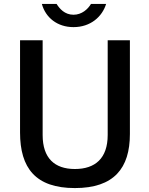

<svg xmlns="http://www.w3.org/2000/svg" viewBox="-20 -947 758 977"><path d="M641 -742H528V-260C528 -141 464 -87 361 -87C258 -87 197 -142 197 -260V-742H82V-273C82 -92 161 10 361 10C560 10 641 -91 641 -265ZM443 -927C427 -900 396 -872 354 -872C309 -872 283 -903 268 -927H193C212 -857 272 -809 354 -809C441 -809 500 -862 520 -927Z"/></svg>

Font: Cheyenne Sans Medium
Style: Regular
Weight: 500
Designer: The Public Sans project authors (U.S. Web Design System), Libre Franklin designed by Pablo Impallari and Rodrigo Fuenzal
Foundry: The Cheyenne Sans Project Authors
Version: Version 2.007